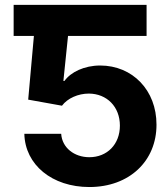

<svg xmlns="http://www.w3.org/2000/svg" viewBox="-20 -747 676 777"><path d="M573.2 -727.3H35.2V-601.6H117.2L94.1 -343.8L230.8 -319.2C253.2 -349.4 296.5 -368.3 339.5 -368.3C412.6 -367.9 465.2 -315 465.2 -238.6C465.2 -163 413.7 -110.8 341.6 -110.8C280.5 -110.8 231.2 -149.1 227.6 -205.6H78.5C81.3 -79.9 191.1 9.9 341.6 9.9C503.6 9.9 613.6 -95.5 613.3 -242.5C613.6 -381.7 516.3 -481.9 385.3 -481.9C321.4 -481.9 266.3 -455.3 240.8 -419.4H236.5L255.3 -601.6H573.2Z"/></svg>

Font: Magic Ui Pro
Style: Bold
Weight: 700
Designer: Stefan Endress, Andreas Faust
Version: Version 1.000;FEAKit 1.0